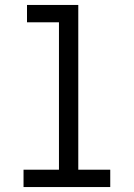

<svg xmlns="http://www.w3.org/2000/svg" viewBox="-20 -755 540 775"><path d="M75 0V-70H218V-665H89V-735H296V-70H425V0Z"/></svg>

Font: Iosevka Custom
Style: Regular
Weight: 400
Monospace: yes
Designer: Belleve Invis
Foundry: Belleve Invis
Version: Version 32.5.0; ttfautohint (v1.8.4)